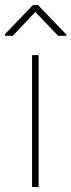

<svg xmlns="http://www.w3.org/2000/svg" viewBox="-40 -749 286 769"><path d="M111.8 -729 226.1 -610.4V-605.5H192.9L101.6 -701.2L11.2 -605.5H-20V-612.3L92.3 -729ZM114.7 -528.3V0H88.4V-528.3Z"/></svg>

Font: Mardoto Thin
Style: Regular
Weight: 250
Designer: Christian Robertson, Vahan Hovhannisyan
Foundry: Google
Version: Version 1.000